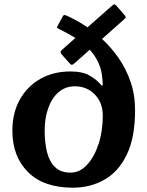

<svg xmlns="http://www.w3.org/2000/svg" viewBox="-20 -862 685 892"><path d="M268.5 -631 330 -685.5Q311.5 -697.5 292.5 -707.5Q273.5 -717.5 255 -727Q249 -730 246.2 -731.8Q243.5 -733.5 246.5 -740L271.5 -785.5Q275.5 -795 285.5 -791Q308 -781.5 333.8 -767.5Q359.5 -753.5 386.5 -735L500.5 -835.5Q508 -842.5 512 -841.8Q516 -841 523 -833L555.5 -795.5Q563 -787.5 563.8 -783.2Q564.5 -779 556 -771.5L454 -681Q495.5 -643 530.2 -593.5Q565 -544 586.2 -483.2Q607.5 -422.5 607.5 -350Q607.5 -222.5 568.8 -143Q530 -63.5 464.5 -26.8Q399 10 318.5 10Q183 10 110.2 -62.5Q37.5 -135 37.5 -255Q37.5 -337.5 72.2 -399.5Q107 -461.5 167.8 -495.8Q228.5 -530 306.5 -530Q361.5 -530 391 -513.8Q420.5 -497.5 438 -480Q444.5 -473.5 448.5 -468.5Q452.5 -463.5 455.5 -465Q458 -466.5 457.5 -472Q457 -477.5 456 -490Q453.5 -535.5 437.5 -570Q421.5 -604.5 397 -631L326 -568Q317.5 -560.5 313.2 -561Q309 -561.5 301.5 -570L268 -607.5Q261.5 -615.5 261.2 -619.8Q261 -624 268.5 -631ZM187.5 -255Q187.5 -200.5 198.2 -156.2Q209 -112 235.2 -86Q261.5 -60 308.5 -60Q350.5 -60 384.2 -96.2Q418 -132.5 437.8 -192.5Q457.5 -252.5 457.5 -325Q457.5 -385 420.5 -423Q383.5 -461 328.5 -461Q283 -461 251.5 -433.2Q220 -405.5 203.8 -358.8Q187.5 -312 187.5 -255Z"/></svg>

Font: Besley*
Style: Bold
Weight: 700
Designer: Owen Earl
Foundry: indestructible type*
Version: Version 2.000; ttfautohint (v1.8.3)